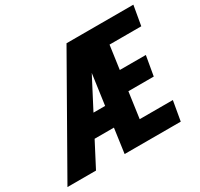

<svg xmlns="http://www.w3.org/2000/svg" viewBox="-191 -901 1140 1092"><g transform="rotate(-30 379.5 -355.5)"><path d="M471.7 -625.5 146 0H-41.5L362.8 -710.9H462.9ZM449.2 -292.5 425.8 -160.6H117.7L140.6 -292.5ZM725.1 -128.9 702.6 0H409.7L432.6 -128.9ZM588.9 -710.9 489.3 0H334L433.1 -710.9ZM720.2 -427.7 697.8 -298.8H445.3L467.8 -427.7ZM801.8 -710.9 779.3 -582H486.8L509.3 -710.9Z"/></g></svg>

Font: Roboto Condensed Black
Style: Italic
Weight: 900
Italic angle: -12°
Designer: Christian Robertson
Foundry: Google
Version: Version 3.008; 2023